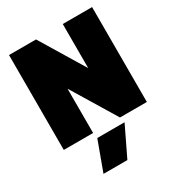

<svg xmlns="http://www.w3.org/2000/svg" viewBox="-221 -833 1124 1225"><g transform="rotate(-30 341.0 -220.0)"><path d="M35 -699H234L431 -374V-699H647V0H449L251 -326V0H35ZM258 41H459L354 259H178Z"/></g></svg>

Font: Readiness Black
Style: Regular
Weight: 900
Designer: Katatrad Team
Foundry: CadsonDemak
Version: Version 1.00;April 23, 2019;FontCreator 11.5.0.2425 64-bit; 